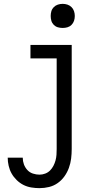

<svg xmlns="http://www.w3.org/2000/svg" viewBox="-20 -753 540 996"><path d="M185 223Q164 223 142.5 219.5Q121 216 102 206.5Q83 197 67 181.5Q51 166 40.5 147.5Q30 129 25 107.5Q20 86 20 65H98Q98 83 104 99.5Q110 116 122 129Q134 142 151 147.5Q168 153 185 153Q200 153 214.5 147.5Q229 142 239.5 131.5Q250 121 257 107.5Q264 94 268 79.5Q272 65 273 50Q274 35 274 20V-450H138V-520H352V20Q352 45 349 69.5Q346 94 337.5 117.5Q329 141 314.5 161.5Q300 182 279.5 196.5Q259 211 234.5 217Q210 223 185 223ZM305 -608Q292 -608 280 -611.5Q268 -615 259 -624Q250 -633 246.5 -645Q243 -657 243 -670Q243 -683 246.5 -695Q250 -707 259 -716Q268 -725 280 -729Q292 -733 305 -733Q318 -733 330 -729Q342 -725 351 -716Q360 -707 364 -695Q368 -683 368 -670Q368 -657 364 -645Q360 -633 351 -624Q342 -615 330 -611.5Q318 -608 305 -608Z"/></svg>

Font: Iosevka MaddieWtf
Style: Regular
Weight: 400
Monospace: yes
Designer: Belleve Invis
Foundry: Belleve Invis
Version: Version 31.3.0; ttfautohint (v1.8.3)